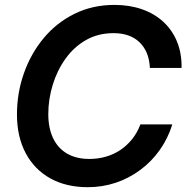

<svg xmlns="http://www.w3.org/2000/svg" viewBox="-20 -759 769 790"><path d="M340.8 11.2Q252.4 11.2 187 -25.1Q121.6 -61.5 85.7 -128.9Q49.8 -196.3 49.8 -288.1Q49.8 -376.5 78.4 -457.5Q106.9 -538.6 159.7 -602.1Q212.4 -665.5 286.4 -702.1Q360.4 -738.8 451.2 -738.8Q513.2 -738.8 564.2 -720.9Q615.2 -703.1 651.9 -669.4Q688.5 -635.7 708.3 -587.9Q728 -540 727.1 -479.5H596.7Q595.2 -513.7 584.2 -540.3Q573.2 -566.9 553.7 -585.4Q534.2 -604 507.6 -613.3Q481 -622.6 447.3 -622.6Q383.3 -622.6 333.5 -594Q283.7 -565.4 249.3 -517.1Q214.8 -468.8 196.8 -409.4Q178.7 -350.1 178.7 -289.6Q178.7 -231.9 198.5 -190.4Q218.3 -148.9 256.1 -127Q293.9 -105 347.7 -105Q383.3 -105 415.5 -114.3Q447.8 -123.5 475.1 -141.8Q502.4 -160.2 523.7 -186.5Q544.9 -212.9 557.6 -247.1H689Q670.9 -189 637.2 -141.6Q603.5 -94.2 557.6 -60.1Q511.7 -25.9 456.8 -7.3Q401.9 11.2 340.8 11.2Z"/></svg>

Font: Inter 28pt SemiBold
Style: Italic
Weight: 600
Italic angle: -9.3988°
Designer: Rasmus Andersson
Foundry: rsms
Version: Version 4.001;git-66647c0bb